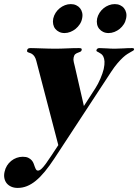

<svg xmlns="http://www.w3.org/2000/svg" viewBox="-124 -692 678 942"><path d="M137.2 -601.1Q140.6 -616.2 148.9 -629.2Q157.2 -642.1 168.9 -651.6Q180.7 -661.1 194.6 -666.5Q208.5 -671.9 223.1 -671.9Q237.8 -671.9 249.5 -666.5Q261.2 -661.1 268.8 -651.6Q276.4 -642.1 279.3 -629.2Q282.2 -616.2 278.8 -601.1Q275.9 -585.9 267.3 -573Q258.8 -560.1 247.1 -550.5Q235.4 -541 221.2 -535.4Q207 -529.8 192.4 -529.8Q178.2 -529.8 166.5 -535.4Q154.8 -541 147.2 -550.5Q139.6 -560.1 137 -573Q134.3 -585.9 137.2 -601.1ZM352.5 -601.1Q356 -616.2 364.3 -629.2Q372.6 -642.1 384.3 -651.6Q396 -661.1 410.2 -666.5Q424.3 -671.9 439 -671.9Q453.6 -671.9 465.3 -666.5Q477.1 -661.1 484.6 -651.6Q492.2 -642.1 495.1 -629.2Q498 -616.2 494.6 -601.1Q491.7 -585.9 483.4 -573Q475.1 -560.1 463.4 -550.5Q451.7 -541 437.5 -535.4Q423.3 -529.8 408.7 -529.8Q394 -529.8 382.3 -535.4Q370.6 -541 362.8 -550.5Q355 -560.1 352.3 -573Q349.6 -585.9 352.5 -601.1ZM54.2 -393.1Q50.8 -406.2 45.9 -413.8Q41 -421.4 35.4 -425.5Q29.8 -429.7 24.7 -431.4Q19.5 -433.1 15.6 -434.6Q11.7 -436 9.8 -438.2Q7.8 -440.4 9.3 -445.8Q10.3 -452.1 14.9 -454.1Q19.5 -456.1 26.4 -456.1Q35.6 -456.1 49.8 -455.6Q64 -455.1 80.1 -454.6Q96.2 -454.1 113 -453.6Q129.9 -453.1 144.5 -453.1Q173.8 -453.1 203.9 -454.6Q233.9 -456.1 263.2 -456.1Q272 -456.1 274.9 -454.1Q277.8 -452.1 276.9 -446.8Q275.4 -440.4 270 -438Q264.6 -435.5 258.1 -433.3Q251.5 -431.2 245.6 -426.5Q239.7 -421.9 237.3 -410.2Q234.9 -399.4 238 -387Q241.2 -374.5 243.7 -363.8L287.6 -171.9L343.8 -258.8Q350.1 -268.6 356.7 -281Q363.3 -293.5 368.7 -306.4Q374 -319.3 378.4 -331.5Q382.8 -343.8 384.8 -353Q389.6 -376 388.7 -390.4Q387.7 -404.8 383.3 -413.8Q378.9 -422.9 372.8 -427.2Q366.7 -431.6 361.1 -434.6Q355.5 -437.5 351.8 -439.5Q348.1 -441.4 349.1 -445.8Q350.1 -449.7 353.3 -452.9Q356.4 -456.1 364.7 -456.1Q382.3 -456.1 401.1 -454.6Q419.9 -453.1 440.4 -453.1Q460 -453.1 480.7 -454.6Q501.5 -456.1 523.9 -456.1Q535.2 -456.1 533.7 -449.2Q533.2 -445.8 529.1 -443.4Q524.9 -440.9 517.8 -437Q510.7 -433.1 501 -427Q491.2 -420.9 479 -409.7Q466.8 -398.4 452.1 -381.3Q437.5 -364.3 420.9 -338.9L143.1 85Q118.7 122.1 96.2 149.4Q73.7 176.8 52 194.6Q30.3 212.4 8.3 221.2Q-13.7 230 -37.1 230Q-55.2 230 -68.8 223.9Q-82.5 217.8 -91.1 207.3Q-99.6 196.8 -102.5 182.4Q-105.5 168 -101.6 150.9Q-98.1 134.3 -89.6 120.6Q-81.1 106.9 -68.8 97.2Q-56.6 87.4 -42.2 82.3Q-27.8 77.1 -12.2 77.1Q4.9 77.1 15.1 82.3Q25.4 87.4 31.7 94.7Q38.1 102.1 41.3 111.1Q44.4 120.1 47.1 127.4Q49.8 134.8 53 139.9Q56.2 145 62 145Q70.3 145 79.8 136Q89.4 127 101.3 110.6Q113.3 94.2 128.2 71.3Q143.1 48.3 162.1 20Z"/></svg>

Font: XB Zar
Style: Bold Italic
Weight: 700
Italic angle: -12°
Designer: Behnam
Foundry: Irmug
Version: Version 8.005 2009